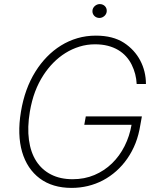

<svg xmlns="http://www.w3.org/2000/svg" viewBox="-20 -912 780 942"><path d="M82.7 -363.6Q101.2 -476.6 153.8 -560.7Q178.6 -600.5 210.2 -633Q241.8 -665.5 279.3 -688.7Q316.8 -712 359.7 -724.6Q402.7 -737.2 450.6 -737.2Q533.7 -737.2 588.1 -702.1Q614.3 -685 634.4 -663Q654.5 -641 668.1 -615.1Q681.8 -589.1 688.9 -560Q696 -530.9 696 -500H650.6Q648.1 -550.1 626.1 -594.5Q615.1 -616.8 598.5 -635.1Q582 -653.4 559.7 -666.7Q537.3 -680 509.1 -687.3Q480.8 -694.6 446 -694.6Q406.2 -694.6 369.7 -683.2Q333.1 -671.9 301 -651.8Q268.8 -631.7 241.8 -604.2Q214.8 -576.7 193.5 -544Q169 -506.4 152.3 -462.4Q135.7 -418.3 126.4 -363.6Q113.6 -286.9 122 -225.7Q130.3 -164.4 157.8 -121.6Q185.4 -78.8 230.5 -55.8Q275.6 -32.7 336.3 -32.7Q394.5 -32.7 443.4 -53.4Q492.2 -74.2 529.5 -110.4Q566.8 -146.7 591.3 -195.3Q615.8 -244 625.4 -299.7H393.5L400.9 -340.9H676.1L668.7 -299.7Q660.9 -250.4 645.1 -210Q629.3 -169.7 604.8 -134.2Q580.6 -99.4 550.4 -72.6Q520.2 -45.8 485.3 -27.3Q450.3 -8.9 411.4 0.5Q372.5 9.9 331 9.9Q237.6 9.9 175.1 -36.6Q144.2 -59.7 122.3 -92.5Q100.5 -125.4 88.4 -166.9Q76.3 -208.5 74.8 -257.8Q73.2 -307.2 82.7 -363.6ZM433.6 -859.7Q433.9 -866.1 437 -872Q440 -877.8 445 -882.3Q449.9 -886.7 456.3 -889.4Q462.7 -892 469.5 -892Q477.3 -892 483.8 -889.2Q490.4 -886.4 495 -881.6Q499.6 -876.8 502 -870.2Q504.3 -863.6 503.6 -856.2Q503.2 -849.8 500.2 -843.9Q497.2 -838.1 492.2 -833.6Q487.2 -829.2 481 -826.5Q474.8 -823.9 467.7 -823.9Q460.2 -823.9 453.7 -826.7Q447.1 -829.5 442.5 -834.3Q437.9 -839.1 435.4 -845.7Q432.9 -852.3 433.6 -859.7Z"/></svg>

Font: Inter P Extra Light
Style: Italic
Weight: 200
Italic angle: 9.39999°
Designer: Rasmus Andersson
Foundry: rsms
Version: Version 3.018;git-588b23468